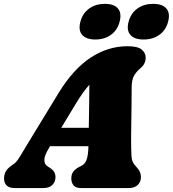

<svg xmlns="http://www.w3.org/2000/svg" viewBox="-42 -952 875 972"><path d="M205.5 -202Q182.5 -164 182.5 -142.5Q182.5 -121 197.5 -111L212.5 -101Q227.5 -91 233.2 -79.8Q239 -68.5 239 -57Q239 -30.5 222.5 -15.2Q206 0 179 0H31Q5 0 -8.2 -13Q-21.5 -26 -21.5 -48Q-21.5 -68.5 -12.2 -85.2Q-3 -102 28 -122Q42.5 -132 59.8 -160.8Q77 -189.5 96 -221L254.5 -481Q328 -601.5 416.2 -659.8Q504.5 -718 603.5 -718Q655 -718 675.2 -701.2Q695.5 -684.5 695.5 -660Q695.5 -629 670.5 -608Q650 -591 637.2 -570Q624.5 -549 624.5 -507Q624.5 -472 624 -428.5Q623.5 -385 622.8 -341.5Q622 -298 621.8 -262.8Q621.5 -227.5 622 -209Q623 -182.5 623.5 -164.8Q624 -147 629.8 -133.5Q635.5 -120 650.5 -104.5Q671.5 -83.5 671.5 -55Q671.5 -31 655.2 -15.5Q639 0 610 0H369Q340 0 329.5 -14.5Q319 -29 319 -49Q319 -71 330.5 -85Q342 -99 365 -110L371 -113Q390 -122.5 397.5 -147Q405 -171.5 405.5 -208Q405.5 -210 405.5 -212H211.5ZM342.5 -428 268 -305H407.5Q408.5 -355 409.2 -411.5Q410 -468 410.5 -523Q396 -507 379.2 -484Q362.5 -461 342.5 -428ZM440.5 -752Q394.5 -752 374 -775.5Q353.5 -799 365 -842Q376.5 -885 409.5 -908.8Q442.5 -932.5 489 -932.5Q535.5 -932.5 555.2 -908.8Q575 -885 563.5 -842Q552.5 -799.5 519.8 -775.8Q487 -752 440.5 -752ZM684.5 -752Q638.5 -752 618 -775.5Q597.5 -799 609 -842Q620.5 -885 653.5 -908.8Q686.5 -932.5 733 -932.5Q780.5 -932.5 800.5 -908.8Q820.5 -885 809 -842Q798 -799.5 765 -775.8Q732 -752 684.5 -752Z"/></svg>

Font: Fraunces 9pt SuperSoft Black
Style: Italic
Weight: 900
Italic angle: -16°
Version: Version 1.000;[0bf87f6ff]